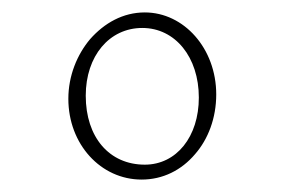

<svg xmlns="http://www.w3.org/2000/svg" viewBox="-20 -574 458 309"><path d="M208 -285C242 -285 272 -300 294 -326C315 -350 328 -384 328 -422C328 -496 276 -554 213 -554C178 -554 148 -537 125 -511C104 -486 90 -452 90 -415C90 -342 142 -285 208 -285ZM213 -309C156 -309 118 -353 118 -420C118 -484 156 -529 209 -529C262 -529 300 -482 300 -417C300 -354 264 -309 213 -309Z"/></svg>

Font: Noto Serif Devanagari SemiCondensed Thin
Style: Regular
Weight: 100
Width: 4
Designer: Universal Thirst, Indian Type Foundry and the Monotype Design Team
Foundry: Monotype Imaging Inc.
Version: Version 2.004